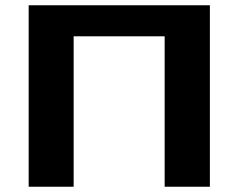

<svg xmlns="http://www.w3.org/2000/svg" viewBox="-20 -710 907 730"><path d="M778 -690V0H606V-572H260V0H89V-690Z"/></svg>

Font: Exo 2 Expanded
Style: Bold
Weight: 700
Width: 7
Designer: Natanael Gama
Version: Version 1.001;PS 001.001;hotconv 1.0.70;makeotf.lib2.5.58329